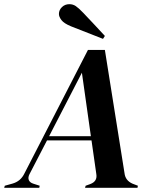

<svg xmlns="http://www.w3.org/2000/svg" viewBox="-42 -899 721 919"><path d="M-22 0 -19 -10 17 -20Q57 -31 75 -69L379 -660H460L554 -70Q558 -35 592 -20L618 -10L616 0H365L368 -10L390 -18Q425 -31 419 -66L396 -227H183L99 -65Q91 -49 96 -37Q101 -25 117 -20L148 -10L146 0ZM350 -551 193 -247H393ZM460 -727 451 -713Q373 -743 298 -773Q264 -787 252 -803Q240 -819 240 -832Q240 -851 254.5 -865Q269 -879 290 -879Q307 -879 320.5 -870Q334 -861 356 -838Q380 -813 407.5 -783.5Q435 -754 460 -727Z"/></svg>

Font: DM Serif Display
Style: Italic
Weight: 400
Italic angle: -12°
Designer: Colophon Foundry, Frank Grießhammer
Foundry: Colophon Foundry
Version: Version 5.100; ttfautohint (v1.8.2)